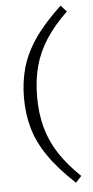

<svg xmlns="http://www.w3.org/2000/svg" viewBox="-59 -777 451 932"><g transform="rotate(-5 167.0 -310.5)"><path d="M121 -310.5Q121 -228.5 139.5 -160.5Q158 -92.5 197.8 -31.5Q237.5 29.5 301 90L273 121Q190.5 44 143.2 -25Q96 -94 76.5 -163.2Q57 -232.5 57 -310.5Q57 -388.5 76.5 -457.8Q96 -527 143.2 -596Q190.5 -665 273 -742L301 -711Q237.5 -650.5 197.8 -589.5Q158 -528.5 139.5 -460.5Q121 -392.5 121 -310.5Z"/></g></svg>

Font: Newsreader 6pt Light
Style: Regular
Weight: 300
Designer: Hugues Gentile
Foundry: Production Type
Version: Version 1.003; ttfautohint (v1.8.3)